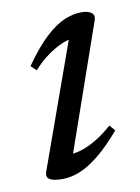

<svg xmlns="http://www.w3.org/2000/svg" viewBox="-60 -479 388 532"><g transform="rotate(-10 134.0 -213.0)"><path d="M32.5 -17.5 162.5 -380.5 177 -369.5Q161 -370 140.2 -361.5Q119.5 -353 97.5 -337.2Q75.5 -321.5 55.5 -299L40.5 -313.5Q75 -362.5 103.8 -389Q132.5 -415.5 157.5 -425.8Q182.5 -436 205 -436Q224 -436 233.2 -428.8Q242.5 -421.5 238 -408.5L108 -35.5L99.5 -54.5Q116 -52.5 137.2 -59Q158.5 -65.5 181.8 -79.5Q205 -93.5 227 -113.5L241 -97.5Q206 -56.5 176.5 -33Q147 -9.5 122.2 0.2Q97.5 10 75 10Q47.5 10 37.5 3Q27.5 -4 32.5 -17.5Z"/></g></svg>

Font: Newsreader 16pt
Style: Italic
Weight: 400
Italic angle: -17°
Designer: Hugues Gentile
Foundry: Production Type
Version: Version 1.003